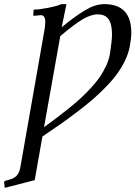

<svg xmlns="http://www.w3.org/2000/svg" viewBox="-41 -678 652 924"><path d="M430.2 -608.9Q397 -608.9 356.4 -585Q315.9 -561 249 -503.9L170.9 -65.9Q207 -92.3 232.7 -111.6Q258.3 -130.9 291.7 -157.7Q325.2 -184.6 348.6 -206.5Q372.1 -228.5 397.7 -256.1Q423.3 -283.7 439.9 -308.3Q456.5 -333 469.7 -361.3Q482.9 -389.6 487.8 -417Q498 -481.9 498 -513.2Q498 -561.5 481.7 -585.2Q465.3 -608.9 430.2 -608.9ZM254.9 -658.2H278.8L255.9 -546.9Q318.8 -599.1 368.4 -628.7Q418 -658.2 460.9 -658.2Q590.8 -658.2 590.8 -521Q590.8 -495.6 584 -457Q578.1 -423.3 562 -389.2Q545.9 -355 523.9 -324.5Q502 -293.9 469.2 -260.3Q436.5 -226.6 404.5 -199Q372.6 -171.4 328.6 -138.2Q284.7 -105 248.5 -79.6Q212.4 -54.2 163.1 -21L126 189L-18.1 226.1L-21 201.2Q-21 192.9 -15.1 191.9L5.9 186Q29.3 179.7 41 165.5Q52.7 151.4 57.1 126L173.8 -538.1Q176.8 -559.6 176.8 -571.8Q176.8 -605 155.8 -605L123 -602.1Q117.7 -602.1 119.1 -606.9L121.1 -631.8Q146.5 -631.8 189.5 -640.1Q232.4 -648.4 254.9 -658.2Z"/></svg>

Font: Common Serif Medium
Style: Italic
Weight: 500
Italic angle: -12°
Designer: Philipp H. Poll, Khaled Hosny
Foundry: Stefan Peev, Context Ltd.
Version: Version 1.026